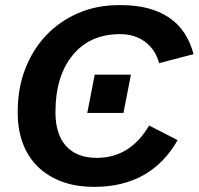

<svg xmlns="http://www.w3.org/2000/svg" viewBox="-20 -718 774 748"><path d="M196 -280Q196 -195 237.5 -149Q279 -103 357 -103Q487 -103 561 -229L672 -172Q568 10 347 10Q276 10 221 -10.5Q166 -31 127.5 -68.5Q89 -106 69 -159.5Q49 -213 49 -278V-284Q49 -374 78.5 -450Q108 -526 160.5 -581Q213 -636 285 -667Q357 -698 443 -698H453Q565 -698 637 -650.5Q709 -603 734 -507L600 -472Q586 -524 546 -554.5Q506 -585 448 -585Q330 -585 263 -503Q196 -421 196 -280ZM320 -278 349 -427H490L461 -278Z"/></svg>

Font: Libra Sans Modern
Style: Bold Italic
Weight: 700
Italic angle: -12°
Foundry: Stefan Peev, Context Ltd
Version: Version 1.000